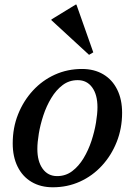

<svg xmlns="http://www.w3.org/2000/svg" viewBox="-20 -793 580 826"><path d="M207.2 12.7Q154.7 12.7 115.7 -10.4Q76.8 -33.4 55.8 -76Q34.7 -118.5 34.7 -175.9Q34.7 -243.6 57.8 -301.3Q80.8 -359 121.5 -403.3Q162.2 -447.5 216.2 -471.9Q270.2 -496.3 332.8 -496.3Q385.5 -496.3 424.4 -473.2Q463.2 -450.2 484.2 -407.7Q505.3 -365.3 505.3 -307.7Q505.3 -240.8 482.2 -182.7Q459.2 -124.6 418.5 -80.3Q377.9 -36.1 323.9 -11.7Q270 12.7 207.2 12.7ZM225.7 -35.4Q262.5 -35.4 290.6 -56.7Q318.7 -77.9 339.5 -112.3Q360.2 -146.7 373.5 -187Q386.7 -227.3 393 -265.6Q399.3 -303.8 399.3 -331.5Q399.3 -385.9 376.5 -417Q353.8 -448.2 314.3 -448.2Q277.5 -448.2 249.4 -426.9Q221.3 -405.7 200.6 -371.3Q179.8 -336.9 166.5 -296.6Q153.3 -256.3 147 -218.4Q140.7 -180.6 140.7 -152.1Q140.7 -98.7 163.5 -67.1Q186.3 -35.4 225.7 -35.4ZM363.1 -557.1 201.1 -706.2V-709.3L305.7 -773.3H308.8L381.3 -567.8Z"/></svg>

Font: Platypi Light
Style: Italic
Weight: 300
Italic angle: -13°
Designer: David Sargent
Foundry: Bolt Cutter Type
Version: Version 1.200